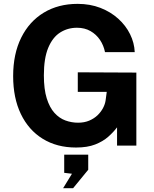

<svg xmlns="http://www.w3.org/2000/svg" viewBox="-20 -753 799 993"><path d="M373.2 10Q274 10 200.8 -35.3Q127.7 -80.5 87.8 -163.5Q48 -246.4 48 -359.3Q48 -474.3 89.7 -558.2Q131.4 -642.2 206.5 -687.6Q281.6 -733 381.5 -733Q445.8 -733 499 -712.4Q552.2 -691.8 591.4 -656.4Q630.7 -621 652.7 -576.2Q674.8 -531.5 676.8 -483.3H523.1Q516.3 -517.8 497.2 -546.5Q478 -575.1 447.9 -592.3Q417.8 -609.5 378.1 -609.5Q329.9 -609.5 291 -584.8Q252.1 -560.1 229.5 -505.9Q206.9 -451.8 206.9 -363.4Q206.9 -291.8 221.7 -244.3Q236.6 -196.8 261.6 -169.2Q286.6 -141.5 318.5 -129.9Q350.3 -118.4 383.9 -118.4Q416.1 -118.4 441.4 -129.1Q466.6 -139.8 484.5 -156.9Q502.3 -174.1 512.9 -194.3Q523.5 -214.5 526.2 -233.9L532.1 -278H382.3V-379L685.2 -377.6V0H585.4V-94.4Q566.9 -69.8 539.8 -45.7Q512.7 -21.7 472.3 -5.8Q432 10 373.2 10ZM306.5 220.2 352.2 145.6 312.1 140.8V46.9H436.3V124.9L358.2 220.2Z"/></svg>

Font: Public Sans Thin
Style: Regular
Weight: 100
Designer: The Public Sans project authors (U.S. Web Design System). Libre Franklin designed by Pablo Impallari and Rodrigo Fuenzal
Version: Version 1.008